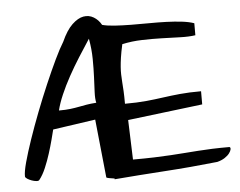

<svg xmlns="http://www.w3.org/2000/svg" viewBox="-56 -898 1208 966"><g transform="rotate(-5 548.0 -415.0)"><path d="M484.4 -3.9Q468.8 -5.9 457 -8.3Q445.3 -10.7 443.4 -12.7L413.1 -307.6L198.2 -276.4Q193.4 -256.8 185.1 -225.1Q176.8 -193.4 165.5 -157.7Q154.3 -122.1 139.6 -87.4Q125 -52.7 106.4 -29.3Q102.5 -24.4 91.3 -25.4Q80.1 -26.4 67.9 -30.8Q55.7 -35.2 45.9 -41.5Q36.1 -47.9 36.1 -53.7Q35.2 -76.2 48.3 -124.5Q61.5 -172.9 83 -235.8Q104.5 -298.8 131.8 -369.6Q159.2 -440.4 187.5 -506.3Q215.8 -572.3 241.7 -626.5Q267.6 -680.7 287.1 -711.9Q312.5 -768.6 341.8 -796.4Q371.1 -824.2 398.9 -829.1Q426.8 -834 450.7 -819.8Q474.6 -805.7 489.3 -779.3Q514.6 -772.5 552.7 -770Q590.8 -767.6 634.3 -767.1Q677.7 -766.6 723.6 -767.1Q769.5 -767.6 812.5 -766.1Q855.5 -764.6 891.6 -760.3Q927.7 -755.9 952.1 -747.1V-686.5Q918.9 -681.6 875.5 -683.1Q832 -684.6 783.2 -686Q734.4 -687.5 682.6 -686Q630.9 -684.6 582 -673.8Q573.2 -633.8 569.3 -606.9Q565.4 -580.1 564 -560.1Q562.5 -540 563 -522.5Q563.5 -504.9 564.9 -484.9Q566.4 -464.8 567.9 -438.5Q569.3 -412.1 569.3 -374Q631.8 -374 676.8 -378.4Q721.7 -382.8 763.2 -388.7Q804.7 -394.5 849.6 -398.9Q894.5 -403.3 956.1 -403.3V-336.9L578.1 -291L585 -90.8Q645.5 -90.8 691.9 -92.3Q738.3 -93.8 776.4 -96.2Q814.5 -98.6 847.7 -101.1Q880.9 -103.5 914.6 -106Q948.2 -108.4 986.8 -109.9Q1025.4 -111.3 1074.2 -111.3Q1080.1 -108.4 1078.6 -99.6Q1077.1 -90.8 1068.8 -79.6Q1060.5 -68.4 1044.9 -58.1Q1029.3 -47.9 1006.8 -42Q872.1 -27.3 737.3 -18.6Q602.5 -9.8 484.4 0ZM417 -715.8Q388.7 -672.9 359.9 -627.4Q331.1 -582 306.2 -536.6Q281.2 -491.2 262.7 -448.2Q244.1 -405.3 235.4 -369.1Q270.5 -369.1 293.9 -372.1Q317.4 -375 336.9 -378.9Q356.4 -382.8 377 -386.2Q397.5 -389.6 425.8 -391.6Q420.9 -412.1 422.4 -445.3Q423.8 -478.5 425.8 -521Q427.7 -563.5 427.2 -612.8Q426.8 -662.1 417 -715.8Z"/></g></svg>

Font: Architects Daughter-petzku
Style: Regular
Weight: 400
Designer: Kimberly Geswein
Foundry: Kimberly Geswein
Version: Version 1.000 2010 initial release